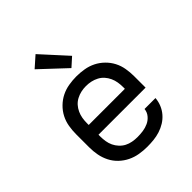

<svg xmlns="http://www.w3.org/2000/svg" viewBox="-214 -894 1029 1029"><g transform="rotate(-45 300.0 -379.5)"><path d="M302 8Q273 8 243.5 3Q214 -2 187.5 -15Q161 -28 139.5 -48.5Q118 -69 104.5 -95.5Q91 -122 85.5 -151Q80 -180 80 -210V-310Q80 -339 85 -368.5Q90 -398 103.5 -424Q117 -450 138.5 -471Q160 -492 186 -505Q212 -518 241.5 -523Q271 -528 300 -528Q329 -528 358.5 -523Q388 -518 414 -505Q440 -492 461.5 -471Q483 -450 496.5 -424Q510 -398 515 -368.5Q520 -339 520 -310V-223H163V-210Q163 -191 166 -172Q169 -153 177 -136Q185 -119 198.5 -104.5Q212 -90 228.5 -81.5Q245 -73 264 -69.5Q283 -66 302 -66Q324 -66 345 -69Q366 -72 385.5 -81Q405 -90 419 -107Q433 -124 435 -146H518Q516 -121 506.5 -98Q497 -75 481 -56.5Q465 -38 444 -25Q423 -12 399.5 -4.5Q376 3 351.5 5.5Q327 8 302 8ZM163 -297H437V-310Q437 -329 434 -347.5Q431 -366 423 -383.5Q415 -401 402.5 -415Q390 -429 373 -438Q356 -447 337.5 -451Q319 -455 300 -455Q281 -455 262.5 -451Q244 -447 227 -438Q210 -429 197.5 -415Q185 -401 177 -383.5Q169 -366 166 -347.5Q163 -329 163 -310ZM313 -578 169 -713 230 -767 362 -622Z"/></g></svg>

Font: Nova
Style: Regular
Weight: 400
Monospace: yes
Designer: Belleve Invis
Foundry: Belleve Invis
Version: Version 24.1.4; ttfautohint (v1.8.4)